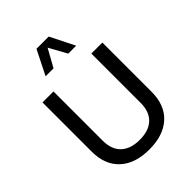

<svg xmlns="http://www.w3.org/2000/svg" viewBox="-267 -1085 1220 1220"><g transform="rotate(-45 343.0 -475.0)"><path d="M512.7 -242.7C512.7 -141.6 455.6 -81.1 342.8 -81.1C231 -81.1 172.4 -141.6 172.4 -242.7V-686.5H73.7V-244.6C73.7 -165.5 97.2 -104 144.5 -60.5C191.4 -16.6 257.3 5.4 342.8 5.4C428.2 5.4 494.1 -16.6 541.5 -60.5C588.4 -104 611.8 -165.5 611.8 -244.6V-686.5H512.7ZM397.5 -954.6H287.6L205.1 -790H276.4L342.8 -909.7L408.7 -790H480Z"/></g></svg>

Font: Estedad Medium
Style: Regular
Weight: 500
Designer: Amin Abedi
Version: Version 7.3